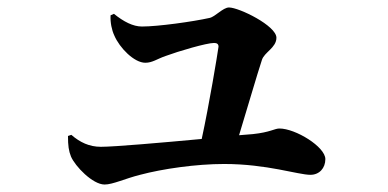

<svg xmlns="http://www.w3.org/2000/svg" viewBox="-20 -518 1040 514"><path d="M620 -156C642 -228 669 -321 681 -357C687 -378 720 -390 720 -417C720 -449 620 -498 593 -498C577 -498 556 -473 541 -470C496 -460 403 -447 360 -447C336 -447 311 -460 285 -481L276 -477C275 -458 279 -438 286 -423C300 -390 339 -350 369 -350C388 -350 400 -360 423 -368C458 -381 533 -403 553 -403C561 -403 565 -400 565 -393C562 -371 540 -238 520 -146C412 -136 286 -125 250 -125C219 -125 194 -137 171 -157L162 -154C162 -128 164 -114 170 -99C181 -73 228 -24 260 -24C282 -24 315 -40 355 -50C415 -66 505 -79 580 -79C695 -79 778 -50 811 -50C835 -50 851 -68 851 -92C851 -125 771 -174 728 -174C715 -174 704 -164 657 -159Z"/></svg>

Font: Noto Serif CJK JP
Style: Bold
Weight: 700
Designer: Ryoko NISHIZUKA 西塚涼子 (kana & ideographs); Frank Grießhammer (Latin, Greek & Cyrillic); Wenlong ZHANG 张文龙 (bopomofo); San
Foundry: Adobe Systems Incorporated
Version: Version 1.000;PS 1;hotconv 16.6.53;makeotf.lib2.5.65590